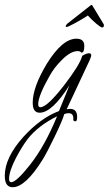

<svg xmlns="http://www.w3.org/2000/svg" viewBox="-130 -466 455 804"><path d="M-77 318Q-110 318 -110 270Q-110 194 -32 107Q40 28 117 -1L161 -109Q88 6 36 6Q7 6 7 -36Q7 -101 66 -199Q131 -304 190 -304Q223 -304 223 -274Q223 -246 212 -246H210Q206 -252 195 -252Q165 -252 127 -213Q96 -182 77 -147Q30 -64 30 -30Q30 -17 39 -17Q67 -17 137 -107Q204 -194 214 -231V-232Q231 -243 243 -243Q252 -243 252 -234Q252 -231 250 -226Q248 -221 245 -213L149 -8Q153 -9 156.5 -9.5Q160 -10 164 -10Q193 -10 193 24Q193 42 186 42Q175 42 177 31V29Q177 8 157 8Q147 8 139 12Q136 24 125 49.5Q114 75 99.5 105Q85 135 71.5 161Q58 187 50 200Q-23 318 -77 318ZM-83 297Q-62 297 -5 225Q57 147 109 21Q30 60 -14 116Q-37 146 -63 195Q-92 251 -92 283Q-92 297 -83 297ZM298 -351Q292 -351 273 -367Q254 -383 238 -401Q210 -383 182 -368Q154 -353 149 -353Q145 -353 145 -356Q145 -358 147.5 -361.5Q150 -365 152 -367L250 -444Q255 -447 256 -444L304 -365Q305 -364 305 -360Q305 -351 298 -351Z"/></svg>

Font: Petemoss
Style: Regular
Weight: 400
Designer: Robert E. Leuschke
Foundry: Robert E. Leuschke
Version: Version 1.010; ttfautohint (v1.8.3)